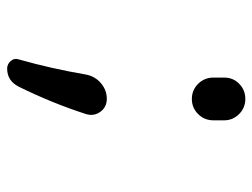

<svg xmlns="http://www.w3.org/2000/svg" viewBox="-105 -475 710 540"><g transform="rotate(90 250.0 -205.0)"><path d="M172.9 129.9Q160.2 129.9 151.4 119.6Q142.6 109.4 147.5 95.7Q172.9 5.9 189.5 -90.8Q194.3 -117.2 213.9 -133.8Q233.4 -150.4 257.8 -150.4Q281.2 -150.4 294.4 -132.3Q307.6 -114.3 300.8 -91.8Q269.5 4.9 223.6 97.7Q207 129.9 172.9 129.9ZM198.2 -480.5Q198.2 -505.9 215.8 -522.9Q233.4 -540 258.3 -540Q283.2 -540 300.8 -522.5Q318.4 -504.9 318.4 -480.5V-450.2Q318.4 -424.8 300.8 -407.2Q283.2 -389.6 258.3 -389.6Q233.4 -389.6 215.8 -407.2Q198.2 -424.8 198.2 -450.2Z"/></g></svg>

Font: Rounded-X Mgen+ 1mn regular
Style: Regular
Weight: 400
Designer: [Source Han Sans]
Ryoko NISHIZUKA  (kana & ideographs); Paul D. Hunt (Latin, Greek & Cyrillic); Wenlong ZHANG  (bopomofo
Version: Version 1.059.20150602